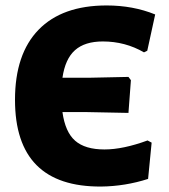

<svg xmlns="http://www.w3.org/2000/svg" viewBox="-20 -674 620 704"><path d="M451 -260 299 -263H209Q219 -190 255.5 -158Q292 -126 363 -126Q431 -126 521 -159L536 -151L523 -18Q439 9 351 10Q193 11 114 -68.5Q35 -148 35 -308Q35 -476 121.5 -565Q208 -654 371 -654Q468 -654 549 -621L520 -488L508 -482Q439 -522 357 -522Q291 -522 255 -490Q219 -458 209 -389H310L451 -392L460 -380Z"/></svg>

Font: Alegreya Sans ExtraBold
Style: Regular
Weight: 800
Designer: Juan Pablo del Peral
Foundry: Huerta Tipografica
Version: Version 2.007